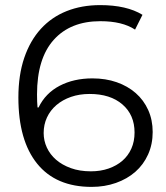

<svg xmlns="http://www.w3.org/2000/svg" viewBox="-20 -726 649 752"><path d="M131 -305Q158 -361 213.5 -390Q269 -419 342 -419Q394 -419 437 -404Q480 -389 511.5 -361.5Q543 -334 560.5 -295Q578 -256 578 -209Q578 -161 560 -121Q542 -81 510 -53Q478 -25 434 -9.5Q390 6 339 6Q199 6 125.5 -85Q52 -176 52 -344Q52 -432 75 -499.5Q98 -567 140 -613Q182 -659 241 -682.5Q300 -706 372 -706Q476 -706 538 -668L509 -610Q459 -643 373 -643Q256 -643 190.5 -570Q125 -497 125 -356Q125 -343 125.5 -328Q126 -313 127 -305ZM507 -207Q507 -276 459.5 -317Q412 -358 331 -358Q291 -358 258 -346.5Q225 -335 201 -314.5Q177 -294 164 -266Q151 -238 151 -205Q151 -175 163.5 -148Q176 -121 199.5 -100.5Q223 -80 257.5 -67.5Q292 -55 336 -55Q374 -55 405.5 -66Q437 -77 459.5 -96.5Q482 -116 494.5 -144Q507 -172 507 -207Z"/></svg>

Font: CMG Sans
Style: Regular
Weight: 400
Designer: Julieta Ulanovsky
Foundry: Julieta Ulanovsky
Version: Version 7.200